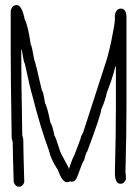

<svg xmlns="http://www.w3.org/2000/svg" viewBox="-20 -711 540 745"><path d="M44.9 -691.4Q64.9 -691.4 76.2 -634.8Q87.9 -615.2 99.6 -537.1Q103 -537.1 113.3 -476.6Q116.7 -474.6 142.6 -359.4Q147.5 -359.4 154.3 -312.5Q164.1 -293.9 175.8 -234.4Q182.6 -228.5 191.4 -183.6Q194.8 -183.6 212.9 -125Q212.9 -121.6 246.1 -60.5V-56.6H248Q258.8 -91.3 269.5 -111.3L293 -173.8Q293 -180.2 302.7 -197.3L386.7 -457Q397.9 -487.3 412.1 -552.7Q425.8 -619.6 425.8 -636.7V-652.3Q430.7 -677.7 449.2 -677.7Q470.7 -677.7 470.7 -642.6V-293Q470.7 -189.5 466.8 -44.9Q468.8 -25.4 468.8 -15.6Q462.4 2 447.3 2Q425.8 2 425.8 -41Q429.7 -193.8 429.7 -291V-453.1H427.7Q416 -405.8 394.5 -351.6Q389.2 -322.3 373 -287.1Q373 -269 318.4 -123Q314 -120.1 306.6 -89.8Q299.8 -81.5 287.1 -44.9Q274.9 -7.8 265.6 -7.8Q262.2 -5.9 257.8 -5.9Q255.9 -5.9 252 -7.8Q245.6 -3.9 240.2 -3.9Q221.2 -3.9 205.1 -50.8Q177.2 -92.3 169.9 -127Q137.2 -214.4 103.5 -347.7Q99.6 -356.4 76.2 -464.8Q72.8 -464.8 64.5 -517.6H62.5V-503.9Q62.5 -409.7 66.4 -185.5Q70.3 -172.9 70.3 -169.9Q70.3 -134.8 74.2 -3.9Q67.9 13.7 52.7 13.7Q40.5 13.7 33.2 -3.9Q29.3 -128.9 29.3 -160.2Q25.4 -172.9 25.4 -175.8Q21.5 -401.4 21.5 -523.4V-668Q26.4 -691.4 44.9 -691.4Z"/></svg>

Font: CEF Fonts CJK Mono
Style: Regular
Weight: 400
Designer: PartyBoss (派对大魔王)
Version: Release 2.25